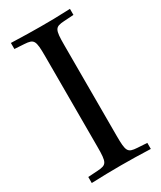

<svg xmlns="http://www.w3.org/2000/svg" viewBox="-179 -757 693 825"><g transform="rotate(-30 168.0 -344.5)"><path d="M216 -569C216 -648 221 -656 267 -659L315 -662V-692C242 -689 220 -689 168 -689C118 -689 94 -690 22 -692V-662L70 -659C116 -656 121 -648 121 -569V-120C121 -41 116 -33 70 -30L22 -27V3C81 1 116 0 168 0C220 0 256 1 315 3V-27L267 -30C221 -33 216 -41 216 -120Z"/></g></svg>

Font: Asana Math
Style: Regular
Weight: 400
Version: Version 000.958